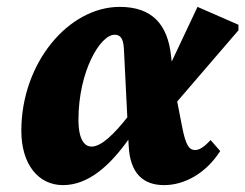

<svg xmlns="http://www.w3.org/2000/svg" viewBox="-20 -522 713 558"><path d="M208 -174C208 -314 271 -421 313 -421C328 -421 338 -413 340 -382L350 -181C312 -133 275 -96 246 -96C227 -96 208 -114 208 -174ZM163 16C236 16 298 -39 353 -116L354 -98C358 -17 397 16 457 16C514 16 577 -16 620 -83L592 -115C570 -91 557 -86 547 -86C531 -86 520 -97 509 -155L495 -227L673 -434V-450L554 -502L479 -343L477 -361C467 -450 423 -502 328 -502C179 -502 42 -339 42 -142C42 -45 91 16 163 16Z"/></svg>

Font: Source Serif Pro Black
Style: Italic
Weight: 900
Italic angle: -12°
Designer: Frank Grießhammer
Foundry: Adobe Systems Incorporated
Version: Version 3.001;hotconv 1.0.111;makeotfexe 2.5.65597